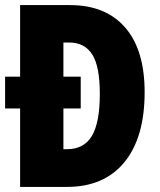

<svg xmlns="http://www.w3.org/2000/svg" viewBox="-20 -734 627 754"><path d="M255 -714Q395 -714 471.5 -626Q548 -538 548 -372Q548 -194 468.5 -97Q389 0 243 0H59V-308H0V-433H59V-714ZM252 -567H229V-433H297V-308H229V-148H242Q310 -148 341 -200.5Q372 -253 372 -365Q372 -474 342 -520.5Q312 -567 252 -567Z"/></svg>

Font: Noto Sans Khmer UI ExtraCondensed Black
Style: Regular
Weight: 900
Width: 2
Designer: Danh Hong and the Monotype Design Team
Foundry: Monotype Imaging Inc.
Version: Version 2.002; ttfautohint (v1.8.4.7-5d5b)